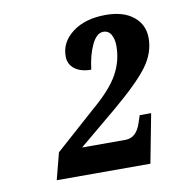

<svg xmlns="http://www.w3.org/2000/svg" viewBox="-58 -878 506 545"><g transform="rotate(-10 195.0 -605.0)"><path d="M83 -463 201 -568Q254 -613 275 -651Q296 -689 296 -732Q296 -752 288.5 -765Q281 -778 266 -778Q247 -778 233 -749Q219 -720 214 -678Q184 -678 166.5 -691.5Q149 -705 149 -728Q149 -769 185.5 -796.5Q222 -824 281 -824Q332 -824 361 -800.5Q390 -777 390 -738Q390 -696 362 -657.5Q334 -619 258 -555L150 -465H275Q307 -465 320 -506L327 -527H360L333 -386H63Z"/></g></svg>

Font: Noto Serif CondExtraBold
Style: Italic
Weight: 800
Width: 3
Italic angle: -12°
Designer: Monotype Design Team
Foundry: Monotype Imaging Inc.
Version: Version 1.001